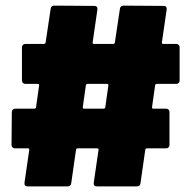

<svg xmlns="http://www.w3.org/2000/svg" viewBox="-20 -693 679 682"><path d="M618 -407V-525C618 -532 613 -537 606 -537H559C556 -537 555 -539 555 -542L572 -659C573 -668 569 -672 561 -672L419 -673C412 -673 407 -670 406 -662L388 -542C388 -539 385 -537 382 -537H313C310 -537 309 -539 309 -542L326 -659C327 -668 323 -672 315 -672L173 -673C166 -673 161 -670 160 -662L142 -542C142 -539 139 -537 136 -537H70C63 -537 58 -532 58 -525V-407C58 -400 63 -395 70 -395H115C118 -395 119 -393 119 -390L108 -312C108 -309 105 -307 102 -307H34C27 -307 22 -302 22 -295L21 -178C21 -171 26 -166 33 -166H80C83 -166 84 -164 84 -161L67 -44C66 -35 70 -31 78 -31H220C227 -31 232 -34 233 -42L250 -161C250 -164 253 -166 256 -166H326C329 -166 330 -164 330 -161L313 -44C312 -35 316 -31 324 -31H466C473 -31 478 -34 479 -42L496 -161C496 -164 499 -166 502 -166H570C577 -166 582 -171 582 -178V-295C582 -302 577 -307 570 -307H524C521 -307 520 -309 520 -312L531 -390C531 -393 534 -395 537 -395H606C613 -395 618 -400 618 -407ZM348 -307H278C275 -307 274 -309 274 -312L285 -390C285 -393 288 -395 291 -395H361C364 -395 365 -393 365 -390L354 -312C354 -309 351 -307 348 -307Z"/></svg>

Font: Barlow Semi Condensed ExtraBold
Style: Regular
Weight: 800
Width: 4
Designer: Jeremy Tribby
Foundry: Tribby Type
Version: Version 1.422;hotconv 1.0.109;makeotfexe 2.5.65596